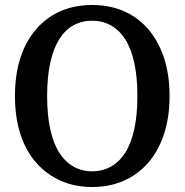

<svg xmlns="http://www.w3.org/2000/svg" viewBox="-20 -740 740 770"><path d="M350 10Q281 10 224 -15Q167 -40 125.5 -87Q84 -134 62 -201.5Q40 -269 40 -355Q40 -441 62 -508.5Q84 -576 125.5 -623.5Q167 -671 223.5 -695.5Q280 -720 350 -720Q419 -720 476 -695.5Q533 -671 574 -623.5Q615 -576 637.5 -508.5Q660 -441 660 -355Q660 -269 637.5 -201.5Q615 -134 574 -87Q533 -40 476 -15Q419 10 350 10ZM350 -53Q391 -53 425 -72Q459 -91 482.5 -128Q506 -165 518.5 -222Q531 -279 531 -355Q531 -431 518.5 -488Q506 -545 482.5 -582Q459 -619 425 -638Q391 -657 350 -657Q308 -657 274.5 -638.5Q241 -620 217.5 -582.5Q194 -545 181.5 -488Q169 -431 169 -355Q169 -279 181.5 -222Q194 -165 217.5 -128Q241 -91 274.5 -72Q308 -53 350 -53Z"/></svg>

Font: Roboto Serif 28pt Condensed Medium
Style: Regular
Weight: 500
Width: 3
Designer: Greg Gazdowicz
Foundry: Commercial Type
Version: Version 1.008